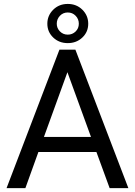

<svg xmlns="http://www.w3.org/2000/svg" viewBox="-20 -966 692 986"><path d="M475.1 -185.5H177.2L110.4 0H13.7L285.2 -710.9H367.2L639.2 0H543ZM205.6 -262.7H447.3L326.2 -595.2ZM433.1 -844.2Q433.1 -801.8 402.8 -773.2Q372.6 -744.6 328.1 -744.6Q283.2 -744.6 253.2 -773.4Q223.1 -802.2 223.1 -844.2Q223.1 -886.2 253.2 -916Q283.2 -945.8 328.1 -945.8Q373 -945.8 403.1 -916Q433.1 -886.2 433.1 -844.2ZM271.5 -844.2Q271.5 -821.3 287.8 -804.7Q304.2 -788.1 328.1 -788.1Q351.6 -788.1 368.2 -804.2Q384.8 -820.3 384.8 -844.2Q384.8 -868.2 368.4 -885Q352.1 -901.9 328.1 -901.9Q303.7 -901.9 287.6 -884.8Q271.5 -867.7 271.5 -844.2Z"/></svg>

Font: Noboto
Style: Regular
Weight: 400
Designer: Google
Version: Version 2.001101; 2014